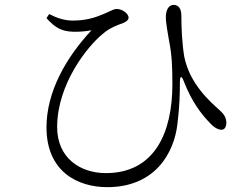

<svg xmlns="http://www.w3.org/2000/svg" viewBox="-20 -738 1040 793"><path d="M280 -607C311 -606 335 -609 358 -613C253 -501 172 -359 172 -212C172 -29 301 35 423 35C621 35 700 -107 713 -228C722 -298 723 -359 723 -397C723 -426 730 -428 740 -400C773 -316 812 -266 848 -229C864 -211 882 -202 895 -202C909 -202 915 -217 915 -231C914 -256 902 -269 889 -281C846 -320 764 -391 741 -504C732 -558 729 -624 729 -674C729 -700 719 -717 698 -718C679 -718 665 -701 665 -667C665 -640 674 -597 678 -571C690 -512 692 -461 692 -390C692 -189 618 -23 417 -23C312 -23 216 -85 216 -213C216 -391 342 -547 402 -596C433 -624 465 -634 489 -643C505 -650 511 -657 511 -666C511 -680 487 -701 462 -701C450 -701 443 -695 410 -681C373 -665 334 -653 281 -653C247 -653 216 -663 183 -680L172 -663C211 -619 239 -609 280 -607Z"/></svg>

Font: Noto Serif CJK JP Light
Style: Regular
Weight: 300
Designer: Ryoko NISHIZUKA 西塚涼子 (kana & ideographs); Frank Grießhammer (Latin, Greek & Cyrillic); Wenlong ZHANG 张文龙 (bopomofo); San
Foundry: Adobe Systems Incorporated
Version: Version 1.001;PS 1.001;hotconv 16.6.54;makeotf.lib2.5.65590